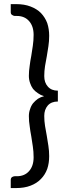

<svg xmlns="http://www.w3.org/2000/svg" viewBox="-20 -787 341 951"><path d="M266.6 -284.2Q234.4 -284.2 216.8 -264.6Q199.2 -244.1 199.2 -212.9Q199.2 -187.5 203.1 -163.1Q207 -138.7 211.9 -113.3Q215.8 -88.9 219.7 -64.5Q223.6 -39.1 223.6 -13.7Q223.6 21.5 213.9 49.8Q203.1 79.1 182.6 99.6Q162.1 121.1 130.9 132.8Q100.6 144.5 59.6 144.5Q50.8 144.5 33.2 144.5Q33.2 134.8 33.2 104.5Q33.2 94.7 40 89.8Q47.9 85.9 52.7 85.9Q56.6 85.9 63.5 85.9Q101.6 85.9 124 60.5Q146.5 35.2 146.5 -7.8Q146.5 -36.1 142.6 -61.5Q138.7 -87.9 134.8 -112.3Q129.9 -137.7 127 -162.1Q123 -186.5 123 -211.9Q123 -230.5 128.9 -246.1Q133.8 -262.7 143.6 -275.4Q154.3 -288.1 168 -297.9Q181.6 -306.6 198.2 -310.5Q181.6 -315.4 168 -325.2Q154.3 -334 143.6 -346.7Q133.8 -360.4 128.9 -376Q123 -392.6 123 -411.1Q123 -435.5 127 -460.9Q129.9 -485.4 134.8 -509.8Q138.7 -534.2 142.6 -560.5Q146.5 -586.9 146.5 -614.3Q146.5 -657.2 124 -682.6Q101.6 -708 63.5 -708Q59.6 -708 52.7 -708Q47.9 -708 40 -712.9Q33.2 -716.8 33.2 -726.6Q33.2 -740.2 33.2 -766.6Q40 -766.6 59.6 -766.6Q100.6 -766.6 130.9 -754.9Q162.1 -743.2 182.6 -722.7Q203.1 -701.2 213.9 -672.9Q223.6 -643.6 223.6 -609.4Q223.6 -583 219.7 -557.6Q215.8 -533.2 211.9 -508.8Q207 -484.4 203.1 -460Q199.2 -434.6 199.2 -410.2Q199.2 -377.9 216.8 -358.4Q234.4 -337.9 266.6 -337.9Q266.6 -320.3 266.6 -284.2Z"/></svg>

Font: Lato
Style: Regular
Weight: 400
Designer: Lukasz Dziedzic with Adam Twardoch and Botio Nikoltchev
Version: Version 2.015; 2015-08-06; http://www.latofonts.com/